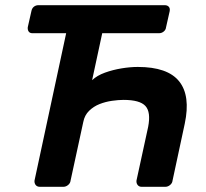

<svg xmlns="http://www.w3.org/2000/svg" viewBox="-20 -720 793 740"><path d="M134 0Q123 0 117.5 -7Q112 -14 113 -24L235 -592H105Q95 -592 90.5 -598.5Q86 -605 87 -615L101 -677Q103 -688 110.5 -694Q118 -700 128 -700H615Q625 -700 630.5 -694Q636 -688 634 -677L620 -615Q619 -605 611 -598.5Q603 -592 593 -592H374L335 -411Q354 -429 384.5 -440Q415 -451 448.5 -456.5Q482 -462 511 -462Q626 -462 670.5 -406.5Q715 -351 692 -243L645 -24Q644 -14 635.5 -7Q627 0 617 0H526Q516 0 510.5 -7Q505 -14 506 -24L551 -231Q562 -288 540.5 -311.5Q519 -335 456 -335Q437 -335 412 -331.5Q387 -328 364 -319Q341 -310 323.5 -293Q306 -276 301 -250L252 -24Q251 -14 242.5 -7Q234 0 224 0Z"/></svg>

Font: Rubik Light Medium
Style: Italic
Weight: 500
Italic angle: -12°
Version: Version 2.104